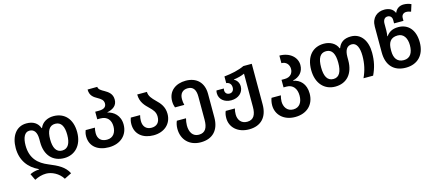

<svg xmlns="http://www.w3.org/2000/svg" viewBox="-65 -1473 5510 2427"><g transform="rotate(-15 2690.0 -260.0)"><path d="M550 250 644 203C597 111 517 70 395 20C275 -29 179 -111 179 -285C179 -385 210 -453 273 -453C335 -453 368 -407 368 -317V-276C368 -106 463 -4 612 -4C751 -4 853 -106 853 -279C853 -452 758 -552 614 -552C535 -552 465 -515 437 -444H432C406 -515 348 -552 261 -552C125 -552 50 -438 50 -284C50 -126 132 -13 266 48V52C208 55 174 68 145 82L185 166C234 141 282 126 337 126C408 126 501 169 550 250ZM610 -103C532 -103 499 -171 499 -279C499 -387 532 -453 611 -453C690 -453 723 -387 723 -279C723 -171 690 -103 610 -103Z M1193 10C1348 10 1445 -86 1445 -220C1445 -342 1362 -404 1286 -419V-422C1362 -439 1418 -475 1418 -554C1418 -631 1367 -664 1321 -691C1281 -713 1248 -732 1246 -766L1119 -765C1119 -682 1169 -653 1215 -627C1251 -606 1286 -585 1286 -539C1286 -496 1258 -469 1188 -469H1140V-370H1182C1271 -370 1315 -312 1315 -231C1315 -154 1278 -89 1194 -89C1117 -89 1075 -132 1075 -206C1075 -232 1079 -256 1084 -276H963C955 -257 948 -230 948 -198C948 -63 1050 10 1193 10Z M1777 10C1919 10 2016 -77 2016 -207C2016 -302 1966 -357 1917 -404C1875 -446 1836 -486 1836 -542H1709C1709 -439 1766 -386 1815 -338C1852 -302 1886 -267 1886 -206C1886 -131 1846 -89 1777 -89C1709 -89 1667 -132 1667 -206C1667 -233 1671 -260 1677 -281H1555C1547 -259 1540 -232 1540 -198C1540 -63 1642 10 1777 10Z M2331 250C2488 250 2576 154 2576 -10V-319C2576 -466 2486 -552 2345 -552C2215 -552 2113 -480 2113 -345C2113 -310 2120 -283 2128 -261H2250C2243 -287 2240 -312 2240 -339C2240 -414 2281 -453 2346 -453C2416 -453 2449 -406 2449 -317V-13C2449 88 2418 151 2332 151C2251 151 2214 85 2214 -1C2214 -30 2220 -67 2227 -92H2107C2095 -64 2087 -30 2087 9C2087 152 2183 250 2331 250Z M2963 250C3120 250 3208 154 3208 -10V-542H3098C3024 -507 2930 -487 2833 -477V-390C2875 -385 2898 -359 2898 -314C2898 -278 2876 -251 2840 -251C2805 -251 2783 -274 2783 -309C2783 -316 2784 -324 2786 -332H2690C2686 -321 2685 -308 2685 -295C2685 -219 2748 -163 2840 -163C2934 -163 3000 -222 3000 -302C3000 -350 2974 -389 2939 -405V-409C2991 -416 3039 -428 3081 -447V-11C3081 88 3050 151 2964 151C2883 151 2846 91 2846 25C2846 -4 2849 -27 2856 -52H2736C2725 -27 2719 -2 2719 39C2719 159 2815 250 2963 250Z M3566 250C3721 250 3818 154 3818 10C3818 -119 3743 -185 3658 -199V-203C3743 -222 3798 -281 3798 -369C3798 -470 3708 -552 3572 -552V-453C3635 -453 3671 -407 3671 -352C3671 -302 3641 -249 3561 -249H3519V-150H3559C3642 -150 3688 -88 3688 2C3688 86 3651 151 3567 151C3486 151 3448 85 3448 17C3448 -8 3454 -41 3460 -62H3338C3329 -38 3321 -5 3321 32C3321 155 3416 250 3566 250Z M4155 10C4304 10 4398 -92 4398 -269V-313C4398 -407 4431 -453 4493 -453C4554 -453 4586 -385 4586 -278C4586 -177 4567 -90 4525 0H4651C4694 -90 4714 -173 4714 -285C4714 -440 4639 -552 4507 -552C4418 -552 4364 -515 4338 -444H4332C4304 -515 4232 -552 4153 -552C4009 -552 3913 -452 3913 -272C3913 -92 4016 10 4155 10ZM4157 -89C4076 -89 4043 -158 4043 -272C4043 -387 4076 -453 4156 -453C4235 -453 4268 -387 4268 -272C4268 -158 4235 -89 4157 -89Z M5079 10C5232 10 5330 -88 5330 -255C5330 -419 5244 -511 5116 -511C5036 -511 4990 -480 4958 -435H4953C4956 -454 4960 -481 4960 -509V-597C4960 -647 4983 -676 5020 -676C5055 -676 5078 -652 5078 -615V-570H5201V-608C5201 -650 5231 -670 5263 -670C5284 -670 5304 -664 5324 -657L5353 -748C5324 -762 5289 -770 5254 -770C5209 -770 5161 -749 5139 -693H5136C5112 -749 5060 -770 5002 -770C4912 -770 4832 -713 4832 -593V-255C4832 -88 4921 10 5079 10ZM5078 -89C4990 -89 4953 -152 4953 -239V-257C4953 -347 4983 -411 5082 -411C5159 -411 5200 -345 5200 -252C5200 -156 5164 -89 5078 -89Z"/></g></svg>

Font: Noto Sans Georgian SemiBold
Style: Regular
Weight: 600
Designer: Monotype Design Team, Akaki Razmadze
Foundry: Google LLC
Version: Version 2.005